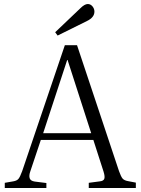

<svg xmlns="http://www.w3.org/2000/svg" viewBox="-20 -940 704 960"><path d="M268.1 -762.2 255.9 -778.8 380.9 -897.9Q402.8 -919.9 418.9 -919.9Q432.6 -919.9 442.4 -908.2Q452.1 -896.5 452.1 -881.8Q452.1 -853 415 -835ZM3.9 0V-25.9L45.9 -33.2Q64 -36.1 72 -45.4Q80.1 -54.7 90.8 -84L304.2 -713.9H365.2L575.2 -84Q585 -56.6 593 -47.1Q601.1 -37.6 621.1 -34.2L659.2 -26.9V0H423.8V-25.9L479 -33.2Q497.6 -35.2 501.5 -46.1Q505.4 -57.1 498 -81.1L446.8 -240.2H184.1L131.8 -84Q124 -62.5 128.4 -48.8Q132.8 -35.2 153.8 -32.2L211.9 -24.9V0ZM195.8 -273.9H436L317.9 -640.1H315.9Z"/></svg>

Font: Literata Light
Style: Regular
Weight: 300
Designer: Latin by Veronika Burian and Jose Scaglione. Greek by Irene Vlachou. Cyrillic by Vera Evstafieva.
Foundry: TypeTogether
Version: Version 3.021